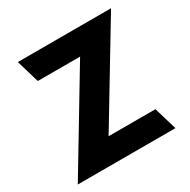

<svg xmlns="http://www.w3.org/2000/svg" viewBox="-179 -981 1144 1156"><g transform="rotate(-30 392.5 -402.5)"><path d="M93 -812 139 -656 142 -653H434L37 7H716L669 -150L668 -152H343L741 -812Z"/></g></svg>

Font: Hussar Woodtype
Style: SeBd
Weight: 900
Foundry: Cannot Into Space Fonts
Version: Version 1.07